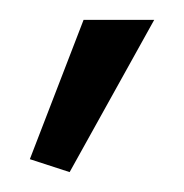

<svg xmlns="http://www.w3.org/2000/svg" viewBox="-20 -762 185 193"><path d="M50 -589 135 -742H64L10 -602Z"/></svg>

Font: Catamaran Light
Style: Regular
Weight: 300
Designer: Pria Ravichandran
Version: Version 2.000